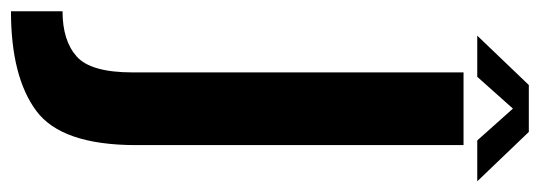

<svg xmlns="http://www.w3.org/2000/svg" viewBox="-391 -417 984 350"><g transform="rotate(90 101.0 -242.0)"><path d="M-53.5 230Q66 230 128.2 183.8Q190.5 137.5 190.5 2V-595H58V8Q58 84.5 29 110.2Q0 136 -53.5 136ZM-9 -620H66L124 -685L182 -620H256.5L166.5 -714H81Z"/></g></svg>

Font: Anybody SemiCondensed SemiBold
Style: Regular
Weight: 600
Width: 4
Version: Version 1.113;gftools[0.9.25]